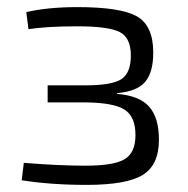

<svg xmlns="http://www.w3.org/2000/svg" viewBox="-20 -512 528 540"><path d="M60 -430 54 -478Q115 -492 198 -492Q319 -492 365 -466Q411 -440 411 -364Q411 -309 388.5 -282Q366 -255 309 -250V-248Q372 -243 399.5 -212Q427 -181 427 -119Q427 -48 381.5 -20Q336 8 224 8Q123 8 41 -5L47 -54Q146 -46 220 -46Q301 -46 331 -64.5Q361 -83 361 -132Q361 -184 330.5 -203.5Q300 -223 222 -224H114V-272H221Q295 -272 321.5 -289.5Q348 -307 348 -356Q348 -406 316.5 -422Q285 -438 197 -438Q113 -438 60 -430Z"/></svg>

Font: Exo 2.0 Light
Style: Regular
Weight: 300
Designer: Natanael Gama
Version: Version 1.001;PS 001.001;hotconv 1.0.70;makeotf.lib2.5.58329